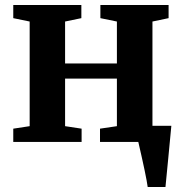

<svg xmlns="http://www.w3.org/2000/svg" viewBox="-20 -567 727 767"><path d="M589 -64.5H664.5Q659.5 -16 652 67L641 180H570Q564.5 138 532.5 0H379.5V-53L447 -63V-253H240V-63L306 -53V0H33V-53L98.5 -63V-481L33 -494.5V-547H305V-494.5L240 -481V-313.5H447V-481L381 -494.5V-547H653.5V-494.5L589 -481Z"/></svg>

Font: Merriweather Text
Style: Bold
Weight: 700
Designer: Eben Sorkin
Foundry: Eben Sorkin
Version: Version 2.100